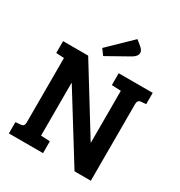

<svg xmlns="http://www.w3.org/2000/svg" viewBox="-207 -1050 1119 1193"><g transform="rotate(30 352.5 -453.5)"><path d="M32 0V-81L68 -84Q94 -86 94 -112V-577L37 -580V-665H217L500 -206H502V-577L436 -580V-665H680V-584L644 -581Q620 -579 620 -550V0H503L214 -466H212V-88L277 -85V0ZM269 -750 431 -907 471 -874Q489 -857 489 -841Q489 -816 454 -796L299 -709Z"/></g></svg>

Font: Bree Serif
Style: Regular
Weight: 400
Designer: Veronika Burian, Jos Scaglione
Foundry: TypeTogether
Version: Version 1.002